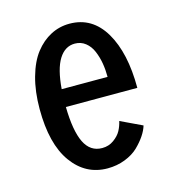

<svg xmlns="http://www.w3.org/2000/svg" viewBox="-85 -586 619 671"><g transform="rotate(-15 225.0 -250.5)"><path d="M383.5 -101.5Q378.5 -84.5 366.5 -66.5Q354.5 -48.5 335.8 -30.2Q317 -12 287.5 -0.5Q258 11 224 11Q145 11 96.2 -56.5Q47.5 -124 47.5 -250.5Q47.5 -314.5 61.8 -365.2Q76 -416 100.5 -447.5Q125 -479 156.8 -495.5Q188.5 -512 225 -512Q307 -512 351.8 -436.5Q396.5 -361 396.5 -234H138Q139.5 -147.5 160.2 -105Q181 -62.5 224 -62.5Q248 -62.5 266.2 -75.8Q284.5 -89 293 -104.8Q301.5 -120.5 305.5 -138.5ZM225 -440Q189.5 -440 167.5 -405Q145.5 -370 140 -298H306Q306 -324 302 -347.5Q298 -371 289 -392.5Q280 -414 263.5 -427Q247 -440 225 -440Z"/></g></svg>

Font: League Mono Condensed
Style: Regular
Weight: 400
Width: 1
Designer: Tyler Finck
Foundry: The League of Moveable Type / Tyler Finck
Version: Version 2.210